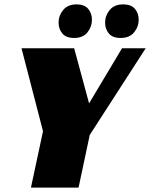

<svg xmlns="http://www.w3.org/2000/svg" viewBox="-20 -855 684 875"><path d="M389 -240 338 0H121L176 -257L78 -635H318L386 -384L536 -635H644ZM329 -835Q365 -835 382 -814.5Q399 -794 399 -765Q399 -733 378.5 -707.5Q358 -682 318 -682Q281 -682 264 -702.5Q247 -723 247 -752Q247 -784 268 -809.5Q289 -835 329 -835ZM541 -835Q578 -835 595 -814.5Q612 -794 612 -765Q612 -733 591 -707.5Q570 -682 530 -682Q493 -682 476 -702.5Q459 -723 459 -752Q459 -784 480 -809.5Q501 -835 541 -835Z"/></svg>

Font: Racing Sans One
Style: Regular
Weight: 400
Designer: Pablo Impallari, Rodrigo Fuenzalida
Foundry: Pablo Impallari, Rodrigo Fuenzalida
Version: Version 1.001; ttfautohint (v0.8) -G 200 -r 50